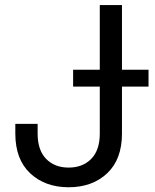

<svg xmlns="http://www.w3.org/2000/svg" viewBox="-20 -748 627 777"><path d="M257.8 9.8Q162.6 9.8 102.3 -46.6Q42 -103 42 -207.5V-246.6H132.3V-207.5Q132.3 -140.1 166.7 -105Q201.2 -69.8 257.8 -69.8Q314.5 -69.8 349.1 -105Q383.8 -140.1 383.8 -207.5V-727.5H473.6V-207.5Q473.6 -103 413.6 -46.6Q353.5 9.8 257.8 9.8ZM275.9 -397.5V-465.8H581.1V-397.5Z"/></svg>

Font: Inter 24pt
Style: Regular
Weight: 400
Designer: Rasmus Andersson
Foundry: rsms
Version: Version 4.001;git-66647c0bb